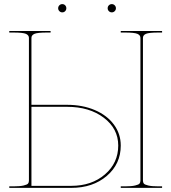

<svg xmlns="http://www.w3.org/2000/svg" viewBox="-20 -910 830 930"><path d="M24.9 0V-7.3H44.9Q77.1 -7.3 94.5 -11.5Q111.8 -15.6 116 -21Q120.1 -26.4 120.1 -35.2V-726.6Q120.1 -739.7 105.5 -746.1Q90.8 -752.4 44.9 -752.4H24.9V-759.8H225.1V-752.4H207.5Q161.6 -752.4 147 -746.1Q132.3 -739.7 132.3 -726.6V-402.3H305.2Q379.4 -402.3 439 -377Q498.5 -351.6 531.7 -306.6Q564.9 -261.7 564.9 -205.1Q564.9 -115.7 497.3 -57.9Q429.7 0 325.2 0ZM132.3 -9.8H325.2Q423.8 -9.8 488.3 -65.2Q552.7 -120.6 552.7 -205.1Q552.7 -286.6 482.9 -339.6Q413.1 -392.6 305.2 -392.6H132.3ZM267.6 -856Q261.7 -861.8 261.7 -870.1Q261.7 -878.4 267.6 -884.3Q273.4 -890.1 281.7 -890.1Q290 -890.1 295.7 -884.3Q301.3 -878.4 301.3 -870.1Q301.3 -861.8 295.7 -856Q290 -850.1 281.7 -850.1Q273.4 -850.1 267.6 -856ZM507.3 -856Q501.5 -861.8 501.5 -870.1Q501.5 -878.4 507.3 -884.3Q513.2 -890.1 521.5 -890.1Q529.8 -890.1 535.6 -884.3Q541.5 -878.4 541.5 -870.1Q541.5 -861.8 535.6 -856Q529.8 -850.1 521.5 -850.1Q513.2 -850.1 507.3 -856ZM564.9 0V-7.3H585Q617.2 -7.3 634.5 -11.5Q651.9 -15.6 656 -21Q660.2 -26.4 660.2 -35.2V-726.6Q660.2 -739.7 645.5 -746.1Q630.9 -752.4 585 -752.4H564.9V-759.8H765.1V-752.4H747.6Q701.7 -752.4 687 -746.1Q672.4 -739.7 672.4 -726.6V-35.2Q672.4 -26.4 676.5 -21Q680.7 -15.6 698 -11.5Q715.3 -7.3 747.6 -7.3H765.1V0Z"/></svg>

Font: Znikomit
Style: Regular
Weight: 100
Designer: gluk
Foundry: gluk
Version: Version 0.53